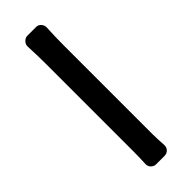

<svg xmlns="http://www.w3.org/2000/svg" viewBox="76 -807 848 848"><g transform="rotate(45 500.0 -383.5)"><path d="M132.8 -324.2Q131.8 -324.2 130.9 -324.2Q118.2 -324.2 108.4 -334Q97.7 -343.8 97.7 -357.4V-411.1Q97.7 -425.8 108.4 -434.6Q118.2 -443.4 130.9 -443.4Q131.8 -443.4 132.8 -443.4Q190.4 -440.4 246.1 -440.4H789.1Q825.2 -440.4 866.2 -443.4Q880.9 -444.3 891.1 -434.6Q901.4 -424.8 901.4 -411.1V-357.4Q901.4 -343.8 891.1 -334Q880.9 -324.2 866.2 -325.2Q821.3 -327.1 790 -327.1H246.1Q190.4 -327.1 132.8 -324.2Z"/></g></svg>

Font: Gen Jyuu Gothic L Monospace Medium
Style: Regular
Weight: 500
Designer: [Source Han Sans]
Ryoko NISHIZUKA  (kana & ideographs); Paul D. Hunt (Latin, Greek & Cyrillic); Wenlong ZHANG  (bopomofo
Version: Version 1.002.20150607